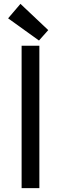

<svg xmlns="http://www.w3.org/2000/svg" viewBox="-20 -952 314 995"><path d="M86 -932 230 -796 182 -742 22 -857ZM92 -715H184V23H92Z"/></svg>

Font: Stick
Style: Regular
Weight: 400
Designer: Fontworks Inc.
Foundry: Fontworks Inc.
Version: Version 1.100